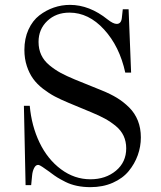

<svg xmlns="http://www.w3.org/2000/svg" viewBox="-20 -750 660 788"><path d="M78.1 -315.9H102.1Q109.4 -233.4 142.3 -164.8Q175.3 -96.2 230.5 -55.2Q285.6 -14.2 351.1 -14.2Q413.6 -14.2 455.8 -49.3Q498 -84.5 498 -141.1Q498 -169.4 487.3 -192.4Q476.6 -215.3 455.1 -232.9Q433.6 -250.5 410.9 -262.9Q388.2 -275.4 355 -289.1L261.2 -328.1Q229.5 -341.3 205.3 -354Q181.2 -366.7 156.5 -385.7Q131.8 -404.8 116 -426.8Q100.1 -448.7 90.1 -479Q80.1 -509.3 80.1 -544.9Q80.1 -591.8 96.9 -628.7Q113.8 -665.5 141.4 -686.8Q168.9 -708 200.9 -719Q232.9 -730 267.1 -730Q347.2 -730 421.9 -669.9Q444.8 -651.9 459 -651.9Q477.1 -651.9 480 -675.8L483.9 -711.9H507.8L518.1 -452.1H494.1Q470.7 -559.6 407.2 -628.9Q343.8 -698.2 265.1 -698.2Q210 -698.2 174.1 -664.1Q138.2 -629.9 138.2 -578.1Q138.2 -548.3 149.4 -524.4Q160.6 -500.5 182.9 -482.2Q205.1 -463.9 229 -450.9Q252.9 -438 287.1 -423.8L397.9 -378.9Q433.1 -364.7 460 -348.4Q486.8 -332 510 -309.1Q533.2 -286.1 545.7 -255.1Q558.1 -224.1 558.1 -186Q558.1 -148.4 545.4 -113Q532.7 -77.6 508.3 -47.9Q483.9 -18.1 443.1 0Q402.3 18.1 351.1 18.1Q321.8 18.1 295.9 12.7Q270 7.3 248.8 -3.4Q227.5 -14.2 215.8 -21.5Q204.1 -28.8 188 -41L187.5 -41.5L187 -42H186.5L186 -42.5L185.5 -43L185.1 -43.5H184.6L183.6 -44.4Q147.5 -70.8 139.6 -72.8Q137.7 -73.2 136.2 -73.2Q126.5 -73.2 119.9 -60.1Q113.3 -46.9 111.8 -29.8L107.9 9.8H85Z"/></svg>

Font: Flanker Steampunk
Style: Regular
Weight: 400
Designer: Alexey Kryukov, Leonardo Di Lena
Foundry: Alexey Kryukov, Leonardo Di Lena
Version: 1.210